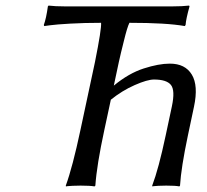

<svg xmlns="http://www.w3.org/2000/svg" viewBox="-20 -668 744 691"><path d="M321.8 -444.8Q345.7 -564 343.8 -585.9Q284.2 -585.9 233.2 -583Q182.1 -580.1 160.6 -577.1L139.2 -574.2L137.7 -578.1Q146.5 -602.5 152.3 -645L154.8 -647.9Q178.2 -645 213.9 -645H600.1Q635.7 -645 660.6 -647.9L662.1 -645Q649.4 -599.6 647.9 -578.1L645 -574.2Q579.1 -585.9 445.8 -585.9Q438 -570.8 425.8 -520.5Q414.1 -474.1 407.7 -444.8L389.6 -359.9Q443.4 -404.3 497.3 -421.6Q551.3 -439 591.3 -439Q646.5 -439 670.4 -399.4Q694.3 -359.9 678.2 -284.2L656.2 -180.2Q631.8 -64.5 627.9 0L625.5 2.9Q612.3 0 578.1 0Q562.5 0 550 0.7Q537.6 1.5 533.2 2L528.3 2.9L527.8 0Q550.8 -60.5 576.2 -180.2L598.6 -285.2Q610.8 -342.8 595.2 -362.3Q579.6 -381.8 534.2 -381.8Q510.3 -381.8 464.8 -361.8Q419.4 -341.8 378.9 -309.1L355.5 -200.2Q328.1 -73.2 323.2 0L320.3 2.9Q304.2 0 270 0Q254.4 0 241.2 0.7Q228 1.5 222.7 2L217.3 2.9L216.8 0Q241.2 -66.9 269.5 -200.2Z"/></svg>

Font: Linux Biolinum G
Style: Italic
Weight: 400
Italic angle: -12°
Designer: Philipp H. Poll
Foundry: Philipp H. Poll
Version: Version 0.5.1